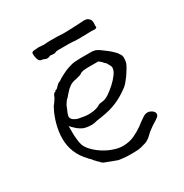

<svg xmlns="http://www.w3.org/2000/svg" viewBox="-148 -741 832 866"><g transform="rotate(-30 267.5 -308.0)"><path d="M124 -60Q122 -63 116 -68Q114 -71 112 -72Q111 -73 110 -74V-75Q55 -131 55 -208Q55 -242 64.5 -278.5Q74 -315 90 -346H91Q92 -351 95 -355.5Q98 -360 101 -363L102 -364L114 -382Q117 -386 118 -390Q120 -394 122 -399Q124 -402 126.5 -404.5Q129 -407 133 -408L134 -409H136V-411V-413H138H139H140Q142 -414 144 -415Q148 -417 151 -421Q154 -425 158 -428Q162 -431 166 -435Q178 -439 186 -446Q209 -459 227 -467Q245 -474 265 -479Q276 -481 285 -481Q294 -481 305 -482H354Q360 -482 368 -482Q375 -481 384 -479Q391 -477 404 -468Q417 -459 431 -448Q445 -437 457 -425Q468 -414 470 -408L471 -407Q478 -398 478 -387Q478 -365 472 -353Q466 -340 454 -322Q449 -314 444.5 -307.5Q440 -301 434 -294Q429 -287 424 -281.5Q419 -276 412 -270Q375 -242 340 -227Q305 -212 259 -205L232 -201Q215 -196 202 -196Q171 -196 154 -205Q136 -214 117 -234L112 -239L108 -244V-237V-231V-208Q108 -192 110 -175Q111 -158 116 -143Q123 -124 141 -106Q159 -88 181.5 -74Q204 -60 228 -52Q253 -43 275 -43Q309 -43 335 -55Q361 -67 382 -82Q392 -90 401 -96.5Q410 -103 418 -108Q431 -119 447 -119Q457 -119 469 -111Q480 -103 480 -93V-90Q478 -83 473 -79Q466 -73 460 -69H459Q448 -62 436.5 -54.5Q425 -47 415 -39Q407 -32 401 -26L390 -16Q383 -11 376 -7.5Q369 -4 361 -2H360Q343 4 326 6Q308 7 288 7Q268 7 254 5.5Q240 4 226 2L199 -8Q185 -13 165 -21Q163 -21 162 -22Q161 -23 159 -24V-25H158Q154 -27 153 -28L152 -29V-30Q148 -35 144 -38Q140 -41 137 -45Q134 -49 130 -52Q127 -55 124 -60ZM141 -315Q139 -310 134 -299Q129 -286 129 -280Q129 -269 140 -261Q149 -255 161 -251H162Q176 -248 190 -246Q204 -244 212 -244Q222 -244 239 -246Q256 -249 264 -253H265Q275 -260 280 -261Q285 -262 295 -263Q310 -264 330 -277Q349 -290 367 -306.5Q385 -323 398 -341Q411 -359 411 -374Q411 -380 406 -388Q402 -396 397 -404L395 -405V-406Q391 -407 390 -410Q387 -414 384 -416V-417Q379 -421 377 -423L372 -427V-428L371 -429H370H369H313Q305 -429 297 -428Q281 -427 271 -419Q268 -417 266 -416Q265 -416 265 -416Q263 -416 260 -415L246 -411Q234 -409 225 -406Q216 -403 209 -398Q202 -393 195 -387Q188 -380 180 -371Q172 -362 168 -357Q162 -352 157 -346V-345Q154 -340 150 -335Q145 -328 141 -315ZM413 -563Q336 -561 326 -562Q310 -565 240 -564Q228 -564 225 -562Q218 -558 208 -559Q201 -560 200 -560Q195 -561 193 -560Q184 -555 175 -556Q172 -556 168 -558Q158 -563 150 -563Q139 -564 134 -582Q130 -595 131 -610V-611Q138 -618 144 -617L167 -619H169Q197 -617 197 -617Q214 -619 233 -619Q252 -619 269.5 -618.5Q287 -618 297 -617Q317 -617 338 -618Q359 -619 379 -620Q388 -621 395 -621Q403 -622 413 -621Q422 -621 430 -613Q439 -605 439 -592L438 -574Q443 -564 428 -562Z"/></g></svg>

Font: ToneOZ-Tsuipita-TC
Style: Tsuipita-TC
Weight: 400
Designer: :Jeffrey Xuan (Chih-Lin Hsuan)  :
Foundry: jeffreyx@gmail.com, cjkFonts.io
Version: Version 0.24071